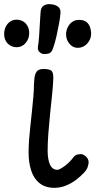

<svg xmlns="http://www.w3.org/2000/svg" viewBox="-66 -890 472 927"><path d="M199 17Q153 17 125 -5.5Q97 -28 84.5 -67Q72 -106 72 -154Q72 -183 74.5 -216.5Q77 -250 81 -285Q85 -320 88.5 -355Q92 -390 95 -423Q98 -456 98 -484Q99 -516 104.5 -531.5Q110 -547 120 -552Q130 -557 143 -557Q176 -557 184.5 -546Q193 -535 191 -505Q190 -476 185.5 -433Q181 -390 176 -341.5Q171 -293 167.5 -246.5Q164 -200 164 -163Q164 -120 175.5 -95Q187 -70 212 -70Q224 -72 247 -89Q270 -106 289 -131Q297 -142 308.5 -144Q320 -146 324 -146Q333 -146 342 -140Q351 -134 356.5 -125.5Q362 -117 362 -107Q362 -100 358 -86Q354 -72 342 -59Q325 -40 303 -23Q281 -6 255 5Q229 16 199 17ZM147 -629Q136 -629 125.5 -638Q115 -647 117 -663Q121 -688 123 -718Q125 -748 126.5 -778Q128 -808 130 -833Q132 -854 144 -862Q156 -870 170 -870Q196 -870 212 -859.5Q228 -849 226 -827Q225 -809 219.5 -778.5Q214 -748 206.5 -714.5Q199 -681 189 -654Q183 -638 173.5 -633.5Q164 -629 147 -629ZM14 -662Q-11 -662 -28.5 -679.5Q-46 -697 -46 -725Q-46 -755 -29 -775Q-12 -795 13 -795Q41 -795 58 -777Q75 -759 75 -730Q75 -702 57.5 -682Q40 -662 14 -662ZM309 -659Q286 -659 269.5 -678.5Q253 -698 253 -725Q253 -740 260 -756Q267 -772 281 -783Q295 -794 315 -794Q340 -794 352.5 -783Q365 -772 369.5 -756.5Q374 -741 374 -728Q374 -700 355 -679.5Q336 -659 309 -659Z"/></svg>

Font: Playpen Sans
Style: Regular
Weight: 400
Designer: Laura Meseguer, Veronika Burian, José Scaglione, Kostas Bartsokas, Vera Evstafieva, Tom Grace, Yorlmar Campos
Foundry: TypeTogether
Version: Version 2.000